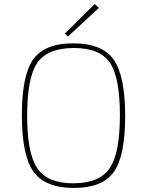

<svg xmlns="http://www.w3.org/2000/svg" viewBox="-20 -916 700 948"><path d="M316 -736 300 -750 448 -896 468 -877ZM541 -622Q598 -541 598 -343Q598 -146 542 -67Q486 12 345 12Q203 12 145 -69Q88 -149 88 -347Q88 -544 144 -623Q201 -702 341 -702Q484 -702 541 -622ZM163 -604Q114 -531 114 -343Q114 -158 165 -84Q215 -11 341 -11Q471 -11 522 -86Q572 -159 572 -347Q572 -533 523 -606Q474 -679 345 -679Q214 -679 163 -604Z"/></svg>

Font: Taylor Sans Thin
Style: Regular
Weight: 100
Italic angle: -8°
Designer: Natanael Gama
Version: Version 1.001 September 8, 2015